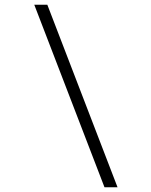

<svg xmlns="http://www.w3.org/2000/svg" viewBox="-20 -731 640 812"><path d="M125 -710.9H180.2L477.1 61H421.9Z"/></svg>

Font: Roboto Mono Light
Style: Regular
Weight: 300
Designer: Google
Version: Version 2.000985; 2015; ttfautohint (v1.3)